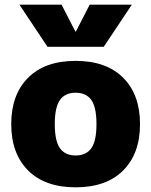

<svg xmlns="http://www.w3.org/2000/svg" viewBox="-20 -790 646 820"><path d="M304 -655 363 -770H543L423 -590H183L63 -770H243L302 -655ZM100 -458Q172 -530 303 -530Q434 -530 506 -458Q578 -386 578 -260Q578 -134 506 -62Q434 10 303 10Q172 10 100 -62Q28 -134 28 -260Q28 -386 100 -458ZM236 -157Q258 -126 303 -126Q348 -126 370 -157Q392 -188 392 -260Q392 -332 370 -363Q348 -394 303 -394Q258 -394 236 -363Q214 -332 214 -260Q214 -188 236 -157Z"/></svg>

Font: Mplus 1p Black
Style: Regular
Weight: 900
Version: Version 1.061